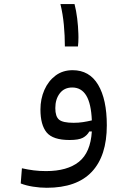

<svg xmlns="http://www.w3.org/2000/svg" viewBox="-20 -683 626 932"><path d="M207 228.5Q174.3 228.5 140.4 223.1Q106.4 217.8 80.6 207.5L86.4 133.8Q116.7 140.6 144 144Q171.4 147.5 203.6 147.5Q306.6 147.5 363 102.5Q419.4 57.6 425.8 -44.9H413.6Q402.8 -25.4 382.6 -14.4Q362.3 -3.4 317.9 -3.4Q236.8 -3.4 206.5 -40Q176.3 -76.7 176.3 -151.4Q176.3 -202.6 195.3 -246.1Q214.4 -289.6 249.3 -315.9Q284.2 -342.3 332.5 -342.3Q414.1 -342.3 456.3 -271.5Q498.5 -200.7 498.5 -74.7Q498.5 73.7 425.5 151.1Q352.5 228.5 207 228.5ZM425.8 -98.6Q422.4 -180.2 398.7 -219.2Q375 -258.3 330.6 -258.3Q292 -258.3 270.3 -230Q248.5 -201.7 248.5 -158.2Q248.5 -117.7 266.6 -102.3Q284.7 -86.9 337.4 -86.9Q361.3 -86.9 382.3 -90.1Q403.3 -93.3 425.8 -98.6ZM294.9 -457.5Q294.9 -509.8 290 -561.8Q285.2 -613.8 273.4 -663.1H341.8Q350.1 -631.3 354.7 -593.5Q359.4 -555.7 360.4 -520Q360.8 -511.2 360.8 -502.4Q360.8 -477.5 358.4 -457.5Z"/></svg>

Font: CaskaydiaMono NF SemiLight
Style: Regular
Weight: 350
Designer: Aaron Bell
Foundry: Saja Typeworks
Version: Version 2111.001; ttfautohint (v1.8.4);Nerd Fonts 3.1.1